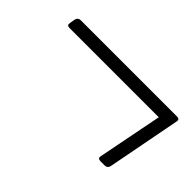

<svg xmlns="http://www.w3.org/2000/svg" viewBox="-50 -457 629 629"><g transform="rotate(45 264.0 -142.5)"><path d="M500 -283Q513 -283 510 -270L461 -15Q458 -2 445 -2H426Q412 -2 415 -15L459 -239H45Q32 -239 35 -252L38 -270Q41 -283 54 -283Z"/></g></svg>

Font: Young Serif Light
Style: Italic
Weight: 300
Italic angle: -10.979°
Designer: Bastien Sozeau
Foundry: NBR — Bastien Sozeau
Version: Version 5.001